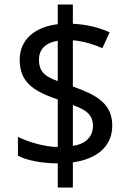

<svg xmlns="http://www.w3.org/2000/svg" viewBox="-20 -779 591 857"><path d="M481 -217.8Q481 -183.6 468.8 -155.8Q456.5 -127.9 433.8 -107.4Q411.1 -86.9 378.7 -73.5Q346.2 -60.1 305.2 -54.2V58.1H237.8V-49.8Q213.4 -49.8 188.5 -52Q163.6 -54.2 140.1 -58.6Q116.7 -63 96.2 -69.3Q75.7 -75.7 60.1 -84V-168Q76.2 -160.2 97.4 -152.1Q118.7 -144 142.1 -137.7Q165.5 -131.3 190.2 -127.2Q214.8 -123 237.8 -123V-335Q194.3 -349.6 162.4 -365.7Q130.4 -381.8 109.4 -402.6Q88.4 -423.3 78.1 -450.2Q67.9 -477.1 67.9 -513.2Q67.9 -545.9 79.8 -573Q91.8 -600.1 114 -620.4Q136.2 -640.6 167.7 -653.6Q199.2 -666.5 237.8 -670.9V-758.8H305.2V-672.9Q354 -670.4 395.3 -660.2Q436.5 -649.9 469.2 -634.8L437 -564Q409.7 -576.2 375.5 -586.2Q341.3 -596.2 305.2 -599.1V-393.1Q348.1 -377.9 381.1 -361.8Q414.1 -345.7 436.3 -325.4Q458.5 -305.2 469.7 -279.1Q481 -252.9 481 -217.8ZM395 -217.8Q395 -233.9 390.1 -247.3Q385.3 -260.7 374.8 -271.7Q364.3 -282.7 347.2 -292Q330.1 -301.3 305.2 -310.1V-127.9Q350.6 -134.8 372.8 -158.7Q395 -182.6 395 -217.8ZM153.8 -512.2Q153.8 -494.6 158 -480.7Q162.1 -466.8 171.9 -455.3Q181.6 -443.8 197.8 -434.6Q213.9 -425.3 237.8 -417V-597.2Q194.3 -589.4 174.1 -567.6Q153.8 -545.9 153.8 -512.2Z"/></svg>

Font: Nokora
Style: Regular
Weight: 400
Foundry: Danh Hong
Version: Version 1.3 October 31, 2012